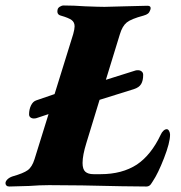

<svg xmlns="http://www.w3.org/2000/svg" viewBox="-62 -675 660 700"><path d="M558 -184Q558 -155 536 -98.5Q514 -42 495 -14Q494 -13 490.5 -7Q487 -1 482.5 2Q478 5 472 5L382 4Q226 0 117 0Q83 0 44 3Q-10 5 -28 5Q-35 5 -38.5 1.5Q-42 -2 -42 -7Q-42 -14 -35 -21Q-28 -28 -16 -32Q23 -43 39 -54.5Q55 -66 64 -95L115 -259L76 -246Q69 -243 62 -243Q54 -243 49 -247Q44 -251 44 -258Q44 -276 51 -290.5Q58 -305 70 -309L137 -332L205 -551Q210 -569 210 -579Q210 -594 199 -602Q188 -610 160 -618Q144 -622 148 -640Q149 -646 156 -650.5Q163 -655 170 -655Q207 -655 248 -652Q300 -650 319 -650Q338 -650 394 -652Q454 -654 475 -654Q491 -654 486 -639Q483 -630 477.5 -625.5Q472 -621 461 -618Q416 -606 400 -593Q384 -580 375 -550L324 -384L432 -418Q435 -419 441 -419Q449 -419 454.5 -414.5Q460 -410 460 -402Q460 -381 452.5 -368.5Q445 -356 426 -350L301 -311L253 -154Q239 -109 239 -81Q239 -58 249 -49Q259 -40 279 -40H305Q383 -40 437 -75Q489 -110 524 -184Q528 -193 534 -198.5Q540 -204 546 -204Q551 -204 554.5 -197.5Q558 -191 558 -184Z"/></svg>

Font: EB Garamond ExtraBold
Style: Italic
Weight: 800
Italic angle: -17.2°
Designer: Georg Duffner and Octavio Pardo
Foundry: Georg Duffner
Version: Version 1.000